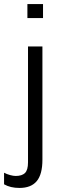

<svg xmlns="http://www.w3.org/2000/svg" viewBox="-43 -740 323 946"><path d="M169 -651H92V-720H169ZM166 47Q166 119 138 152.5Q110 186 53 186Q8 186 -23 168V111Q-10 118 6.5 122.5Q23 127 34 127Q65 127 80 112.5Q95 98 95 60V-511H166Z"/></svg>

Font: Chivo Light
Style: Regular
Weight: 300
Designer: Hector Gatti
Foundry: Omnibus-Type
Version: Version 1.007